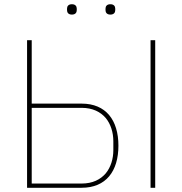

<svg xmlns="http://www.w3.org/2000/svg" viewBox="-20 -888 862 908"><path d="M108 -698H130V-398H366C481 -398 540 -320 540 -199C540 -78 481 0 366 0H108ZM366 -20C418 -20 455 -39 480 -68C504 -97 516 -137 516 -178V-220C516 -261 504 -301 480 -330C455 -359 418 -378 366 -378H130V-20ZM692 -698H714V0H692ZM320 -819C303 -819 297 -829 297 -840V-847C297 -858 303 -868 320 -868C337 -868 343 -858 343 -847V-840C343 -829 337 -819 320 -819ZM502 -819C485 -819 479 -829 479 -840V-847C479 -858 485 -868 502 -868C519 -868 525 -858 525 -847V-840C525 -829 519 -819 502 -819Z"/></svg>

Font: Plexus Sans Thin
Style: Regular
Weight: 250
Version: Version 2.001;PS 002.001;hotconv 1.0.70;makeotf.lib2.5.58329